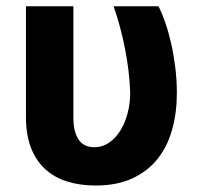

<svg xmlns="http://www.w3.org/2000/svg" viewBox="-20 -565 629 595"><path d="M207.4 -545.5V-201.7Q207.4 -175.1 212.5 -157.3Q217.7 -139.6 226.4 -128.7Q235.1 -117.9 246.8 -113.3Q258.5 -108.7 271.3 -108.7Q297.2 -108.7 318 -123Q338.8 -137.4 353.3 -161Q367.9 -184.7 375.7 -215Q383.5 -245.4 383.5 -277Q382.5 -309.7 378.4 -344.3Q374.3 -378.9 367.5 -413.5Q360.8 -448.2 351.7 -481.7Q342.7 -515.3 332 -545.5H471.2Q482.6 -523.1 492.9 -492.9Q503.2 -462.7 511 -427.7Q518.8 -392.8 523.4 -354.4Q528.1 -316.1 528.1 -277Q528.1 -216.6 513.7 -164.2Q499.3 -111.9 468.8 -73.2Q438.2 -34.4 390.4 -12.3Q342.7 9.9 275.9 9.9Q227.3 9.9 187.5 -2.7Q147.7 -15.3 119.5 -41.4Q91.3 -67.5 75.8 -107.6Q60.4 -147.7 60.4 -203.1V-545.5Z"/></svg>

Font: Cannonade
Style: Bold
Weight: 700
Designer: Rasmus Andersson
Foundry: rsms
Version: Version 3.012;git-f93a4a705